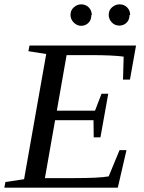

<svg xmlns="http://www.w3.org/2000/svg" viewBox="-32 -865 662 885"><path d="M181 -616 99 -629 104 -655H595L567 -498H535L538 -604Q489 -611 382 -611H275L230 -355H406L436 -433H467L431 -232H400L399 -311H222L175 -44H304Q426 -44 469 -52L519 -173H551L511 0H-12L-7 -26L79 -39ZM568 -796H565Q565 -774 552 -761Q538 -747 518 -747Q497 -747 483 -762Q469 -778 469 -796Q469 -818 484 -831Q500 -845 519 -845Q540 -845 554 -831Q568 -817 568 -796ZM391 -796 389 -795Q389 -773 376 -760Q362 -746 342 -746Q323 -746 308 -761Q293 -776 293 -796Q293 -818 308 -831Q324 -845 342 -845Q363 -845 377 -831Q391 -817 391 -796Z"/></svg>

Font: Libra Serif Modern
Style: Italic
Weight: 400
Italic angle: -12°
Designer: Stefan Peev, Context Ltd
Foundry: Stefan Peev, Context Ltd
Version: Version 1.000